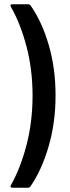

<svg xmlns="http://www.w3.org/2000/svg" viewBox="-20 -782 331 902"><path d="M124 -756Q177 -680 209 -570.5Q241 -461 241 -334Q241 -206 208.5 -94.5Q176 17 123 94Q119 100 111 100H38Q32 100 30 96.5Q28 93 31 88Q76 9 104.5 -100.5Q133 -210 133 -333Q133 -455 104.5 -563.5Q76 -672 31 -750Q29 -754 29 -756Q29 -762 38 -762H112Q119 -762 124 -756Z"/></svg>

Font: BarlowMedium
Style: Regular
Weight: 500
Designer: Jeremy Tribby
Foundry: Tribby Type
Version: Version 1.422